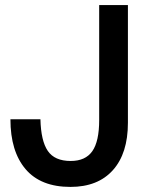

<svg xmlns="http://www.w3.org/2000/svg" viewBox="-20 -724 593 755"><path d="M483 -241Q483 -121 424 -55Q365 11 257 11Q140 11 80.5 -59Q21 -129 21 -255H139Q141 -170 168 -130.5Q195 -91 258 -91Q316 -91 343 -129.5Q370 -168 370 -252V-704H483Z"/></svg>

Font: CBA Beacon Sans Bold
Style: Regular
Weight: 700
Designer: Wei Huang
Foundry: Wei Huang
Version: Version 1.002